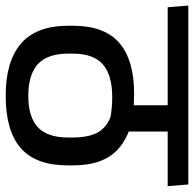

<svg xmlns="http://www.w3.org/2000/svg" viewBox="-40 -650 682 675"><g transform="rotate(90 300.5 -313.0)"><path d="M283.5 -562H519L513 -634.5H277.5ZM425.5 -587.5H334.5V-476L425.5 -475.5ZM-17 -634.5 -11 -562H618L612 -634.5ZM333.5 -590V-384.5L426 -380V-590ZM412 -430.5 354.5 -367.5Q402.5 -355.5 424.8 -323.2Q447 -291 447 -225.5V-213Q447 -139 410.8 -105.5Q374.5 -72 300.5 -72Q225.5 -72 188.8 -105.8Q152 -139.5 152 -213V-228.5Q152 -300.5 189.5 -333.8Q227 -367 304.5 -367Q325 -367 344.2 -365.2Q363.5 -363.5 383.2 -359.5Q403 -355.5 425 -348.5V-429.5Q387.5 -437.5 356.5 -440.8Q325.5 -444 293.5 -444Q174.5 -444 114.2 -391.8Q54 -339.5 54 -228.5V-213Q54 -100 116.8 -46.2Q179.5 7.5 300 7.5Q423.5 7.5 484.2 -45.5Q545 -98.5 545 -211.5V-226.5Q545 -283 530.5 -322.8Q516 -362.5 486.5 -388.8Q457 -415 412 -430.5Z"/></g></svg>

Font: Anek Devanagari Medium
Style: Regular
Weight: 500
Designer: Kailash Malviya (Devanagari) & Yesha Goshar (Latin)
Foundry: Ek Type
Version: Version 1.003